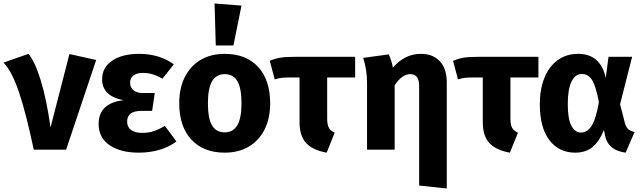

<svg xmlns="http://www.w3.org/2000/svg" viewBox="-37 -856 3672 1098"><path d="M252 -127 360 -547 513 -513 341 0H156Q114 -200 73.5 -323Q33 -446 -17 -498L126 -548Q163 -503 196 -396.5Q229 -290 252 -127Z M957 -488 892 -406Q862 -423 836 -431Q810 -439 779 -439Q746 -439 726.5 -424.5Q707 -410 707 -383Q707 -356 726 -340Q745 -324 781 -324H848L833 -222H774Q730 -222 710 -206.5Q690 -191 690 -160Q690 -130 712.5 -113Q735 -96 778 -96Q811 -96 840.5 -105.5Q870 -115 906 -136L972 -47Q931 -16 876 0.5Q821 17 756 17Q653 17 590 -25.5Q527 -68 527 -147Q527 -266 669 -283Q547 -307 547 -402Q547 -470 604.5 -509Q662 -548 758 -548Q875 -548 957 -488Z M1508 -265Q1508 -180 1476.5 -116.5Q1445 -53 1386.5 -18Q1328 17 1248 17Q1127 17 1057.5 -57.5Q988 -132 988 -266Q988 -351 1019.5 -414.5Q1051 -478 1109.5 -513Q1168 -548 1248 -548Q1370 -548 1439 -473.5Q1508 -399 1508 -265ZM1152 -266Q1152 -179 1175.5 -139Q1199 -99 1248 -99Q1296 -99 1320 -139.5Q1344 -180 1344 -265Q1344 -352 1320.5 -392Q1297 -432 1248 -432Q1200 -432 1176 -391.5Q1152 -351 1152 -266ZM1344 -824 1298 -596H1197L1190 -836Z M1834 -413V-179Q1834 -143 1843.5 -125.5Q1853 -108 1877 -97L1831 17Q1752 3 1714 -37.5Q1676 -78 1676 -158V-413H1628Q1591 -413 1574 -411Q1557 -409 1534 -402L1506 -508Q1535 -521 1565.5 -526Q1596 -531 1647 -531H1994V-413Z M2518 -385V222L2360 205V-361Q2360 -400 2347 -416Q2334 -432 2310 -432Q2285 -432 2263 -416Q2241 -400 2220 -368V0H2062V-382Q2062 -457 2040 -525L2186 -545Q2201 -515 2210 -469Q2277 -548 2370 -548Q2439 -548 2478.5 -505.5Q2518 -463 2518 -385Z M2882 -413V-179Q2882 -143 2891.5 -125.5Q2901 -108 2925 -97L2879 17Q2800 3 2762 -37.5Q2724 -78 2724 -158V-413H2676Q2639 -413 2622 -411Q2605 -409 2582 -402L2554 -508Q2583 -521 2613.5 -526Q2644 -531 2695 -531H3042V-413Z M3427 -410 3443 -531H3578L3509 -260L3536 -155Q3542 -130 3555.5 -118Q3569 -106 3592 -101L3541 17Q3442 4 3424 -77L3417 -113Q3391 -48 3352 -15.5Q3313 17 3253 17Q3159 17 3104.5 -55Q3050 -127 3050 -261Q3050 -345 3076 -410Q3102 -475 3151.5 -511.5Q3201 -548 3269 -548Q3398 -548 3427 -410ZM3210 -261Q3210 -176 3230.5 -137Q3251 -98 3286 -98Q3321 -98 3346 -136Q3371 -174 3388 -272Q3371 -363 3349 -398Q3327 -433 3290 -433Q3253 -433 3231.5 -390Q3210 -347 3210 -261Z"/></svg>

Font: Fira Sans BGR
Style: Bold
Weight: 700
Designer: bBox Type GmbH & Carrois Corporate GbR & Edenspiekermann AG
Foundry: bBox Type GmbH & Carrois Corporate GbR & Edenspiekermann AG
Version: Version 4.301